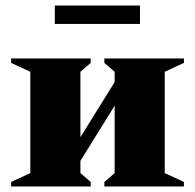

<svg xmlns="http://www.w3.org/2000/svg" viewBox="-20 -670 701 690"><path d="M89 -412 20 -444V-460H306V-444L269 -412V-177L392 -375V-412L355 -444V-460H641V-444L572 -412V-48L641 -16V0H355V-16L392 -48V-290L269 -92V-48L306 -16V0H20V-16L89 -48ZM177 -584V-650H483V-584Z"/></svg>

Font: Spectral ExtraBold
Style: Regular
Weight: 800
Designer: Jean-Baptiste Levee
Foundry: Production Type
Version: Version 2.001